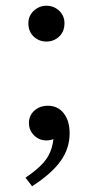

<svg xmlns="http://www.w3.org/2000/svg" viewBox="-20 -480 336 670"><path d="M92 170 69 140Q109 113 130.5 89Q152 65 160.5 35.5Q169 6 169 -36L202 -51Q202 -25 185 -7.5Q168 10 142 10Q117 10 99 -7.5Q81 -25 81 -51Q81 -77 100 -94Q119 -111 147 -111Q182 -111 202.5 -84.5Q223 -58 223 -15Q223 38 191.5 82Q160 126 92 170ZM142 -335Q116 -335 97.5 -352.5Q79 -370 79 -399Q79 -425 98 -442.5Q117 -460 142 -460Q168 -460 186.5 -442.5Q205 -425 205 -399Q205 -370 186.5 -352.5Q168 -335 142 -335Z"/></svg>

Font: Hedvig Letters Serif
Style: Regular
Weight: 400
Designer: Alexander Örn & Tor Weibull
Foundry: Kanon Foundry
Version: Version 1.000